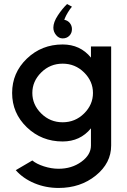

<svg xmlns="http://www.w3.org/2000/svg" viewBox="-20 -730 630 950"><path d="M184 -371.5Q140 -328 140 -270Q140 -212 184 -168.5Q228 -125 290 -125Q352 -125 396 -168.5Q440 -212 440 -270Q440 -328 396 -371.5Q352 -415 290 -415Q228 -415 184 -371.5ZM312 -710 336 -697Q325 -684 315.5 -668Q306 -652 302 -642L298 -632Q315 -629 325.5 -616Q336 -603 336 -586Q336 -566 323 -553Q310 -540 290 -540Q271 -540 257.5 -556.5Q244 -573 244 -593Q244 -620 266 -653.5Q288 -687 312 -710ZM430 -10V-95Q377 -30 290 -30Q186 -30 113 -100Q40 -170 40 -270Q40 -370 113 -440Q186 -510 290 -510Q377 -510 430 -445V-500H530V-10Q530 77 454 138.5Q378 200 270 200Q206 200 150 176.5Q94 153 58 112L140 64Q160 81 197 93Q234 105 270 105Q335 105 382.5 70.5Q430 36 430 -10Z"/></svg>

Font: Laverick
Style: Regular
Weight: 400
Designer: Daniel Pimley
Foundry: Daniel Pimley
Version: Version 1.000;PS 001.001;hotconv 1.0.56